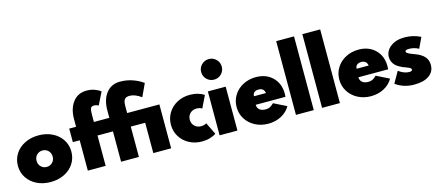

<svg xmlns="http://www.w3.org/2000/svg" viewBox="-55 -1373 4496 1967"><g transform="rotate(-15 2193.5 -390.0)"><path d="M50.7 -104.5Q13.2 -161.4 13.2 -232.7Q13.2 -304.1 50.7 -360.9Q88.2 -417.7 152.7 -448.9Q217.3 -480 296.8 -480Q376.4 -480 440.9 -448.9Q505.5 -417.7 543 -360.9Q580.5 -304.1 580.5 -232.7Q580.5 -161.4 543 -104.5Q505.5 -47.7 440.9 -16.6Q376.4 14.5 296.8 14.5Q217.3 14.5 152.7 -16.6Q88.2 -47.7 50.7 -104.5ZM236.4 -295.5Q211.4 -270.9 211.4 -232.7Q211.4 -194.5 236.4 -170Q261.4 -145.5 296.8 -145.5Q332.3 -145.5 357.3 -170Q382.3 -194.5 382.3 -232.7Q382.3 -270.9 357.3 -295.5Q332.3 -320 296.8 -320Q261.4 -320 236.4 -295.5Z M692.7 -321.8H620V-465.5H692.7V-546.4Q692.7 -656.8 745.7 -726.1Q798.6 -795.5 891.8 -795.5Q937.3 -795.5 975.7 -781.6Q1014.1 -767.7 1039.1 -748.2L973.6 -615.5Q950.5 -628.2 925.5 -628.2Q897.7 -628.2 889.8 -609.3Q881.8 -590.5 881.8 -540V-465.5H1045.5V-546.4Q1045.5 -656.8 1098.9 -726.1Q1152.3 -795.5 1245.5 -795.5Q1320 -795.5 1383.6 -772Q1447.3 -748.6 1489.1 -716.4L1426.4 -581.8Q1359.5 -630 1303.6 -630Q1264.1 -630 1249.3 -609.1Q1234.5 -588.2 1234.5 -540V-465.5H1576.4V0H1387.3V-321.8H1234.5V0H1045.5V-321.8H881.8V0H692.7Z M1901.8 14.5Q1827.3 14.5 1766.4 -18Q1705.5 -50.5 1670.9 -107Q1636.4 -163.6 1636.4 -232.7Q1636.4 -301.8 1670.9 -358.4Q1705.5 -415 1766.4 -447.5Q1827.3 -480 1901.8 -480Q1947.3 -480 1987.5 -468.2Q2027.7 -456.4 2051.8 -438.2L1990 -310.9Q1967.3 -326.4 1931.8 -326.4Q1890.5 -326.4 1863.4 -299.8Q1836.4 -273.2 1836.4 -232.7Q1836.4 -192.3 1863.4 -165.7Q1890.5 -139.1 1931.8 -139.1Q1967.3 -139.1 1990 -154.5L2051.8 -27.3Q2027.7 -9.1 1987.5 2.7Q1947.3 14.5 1901.8 14.5Z M2279.5 0H2090.5V-465.5H2279.5ZM2294.1 -674.5Q2294.1 -629.5 2262.3 -597.5Q2230.5 -565.5 2185 -565.5Q2139.5 -565.5 2107.5 -597.3Q2075.5 -629.1 2075.5 -674.5Q2075.5 -720 2107.5 -751.8Q2139.5 -783.6 2185 -783.6Q2230.5 -783.6 2262.3 -751.8Q2294.1 -720 2294.1 -674.5Z M2333.2 -233.6Q2333.2 -302.3 2368.4 -358.9Q2403.6 -415.5 2465.2 -447.7Q2526.8 -480 2601.8 -480Q2710.5 -480 2778.2 -413.6Q2845.9 -347.3 2845.9 -240.5Q2845.9 -226.8 2844.1 -206.4H2528.6Q2528.6 -172.7 2551.8 -153.6Q2575 -134.5 2616.4 -134.5Q2641.4 -134.5 2660 -143.4Q2678.6 -152.3 2703.2 -176.4L2838.6 -109.1Q2805.9 -51.4 2743.9 -18.4Q2681.8 14.5 2605.5 14.5Q2529.1 14.5 2466.8 -18Q2404.5 -50.5 2368.9 -107.3Q2333.2 -164.1 2333.2 -233.6ZM2596.8 -350Q2566.8 -350 2550.7 -335.9Q2534.5 -321.8 2534.1 -295.5H2661.4Q2652.7 -350 2596.8 -350Z M3089.1 0H2900V-781.8H3089.1Z M3366.4 0H3177.3V-781.8H3366.4Z M3422.3 -233.6Q3422.3 -302.3 3457.5 -358.9Q3492.7 -415.5 3554.3 -447.7Q3615.9 -480 3690.9 -480Q3799.5 -480 3867.3 -413.6Q3935 -347.3 3935 -240.5Q3935 -226.8 3933.2 -206.4H3617.7Q3617.7 -172.7 3640.9 -153.6Q3664.1 -134.5 3705.5 -134.5Q3730.5 -134.5 3749.1 -143.4Q3767.7 -152.3 3792.3 -176.4L3927.7 -109.1Q3895 -51.4 3833 -18.4Q3770.9 14.5 3694.5 14.5Q3618.2 14.5 3555.9 -18Q3493.6 -50.5 3458 -107.3Q3422.3 -164.1 3422.3 -233.6ZM3685.9 -350Q3655.9 -350 3639.8 -335.9Q3623.6 -321.8 3623.2 -295.5H3750.5Q3741.8 -350 3685.9 -350Z M3955.9 -46.8 4024.1 -166.4Q4081.8 -123.6 4135.5 -123.6Q4168.6 -123.6 4168.6 -141.8Q4168.6 -150.5 4158.2 -158Q4147.7 -165.5 4120.9 -175.5Q4097.7 -183.6 4082 -190.2Q4066.4 -196.8 4043.6 -210.2Q4020.9 -223.6 4007 -238.2Q3993.2 -252.7 3982.7 -275Q3972.3 -297.3 3972.3 -323.6Q3972.3 -390.5 4029.5 -434.8Q4086.8 -479.1 4179.1 -479.1Q4268.2 -479.1 4348.2 -439.5L4295 -327.3Q4247.3 -353.6 4193.6 -353.6Q4152.3 -353.6 4152.3 -335Q4152.3 -324.5 4170.7 -313.6Q4189.1 -302.7 4232.7 -287.3Q4301.8 -262.7 4334.8 -226.6Q4367.7 -190.5 4367.7 -137.7Q4367.7 -65.9 4311.1 -25.7Q4254.5 14.5 4154.1 14.5Q4095.5 14.5 4048 -0.5Q4000.5 -15.5 3955.9 -46.8Z"/></g></svg>

Font: Spartan MB Black
Style: Regular
Weight: 900
Designer: Matt Bailey, Mirko Velimirovic
Foundry: Matt Bailey
Version: Version 1.005